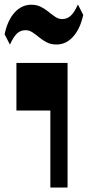

<svg xmlns="http://www.w3.org/2000/svg" viewBox="-48 -834 390 854"><path d="M176 0V-342.5H25V-554H252.5V0ZM-3.8 -635.5 -27.5 -681.5Q-15 -742.2 16.2 -777.5Q47.5 -812.7 91 -813Q115.5 -813 134.2 -803.4Q153 -793.7 168.4 -781.1Q183.7 -768.5 198.1 -758.9Q212.5 -749.2 229.2 -749.2Q251.7 -749.5 267.7 -765Q283.7 -780.5 298.5 -814L322.2 -767.7Q309.2 -707.5 278.1 -671.9Q247 -636.3 203.7 -636Q178.7 -636 160 -645.6Q141.2 -655.3 126.2 -667.9Q111.2 -680.5 96.5 -690.1Q81.7 -699.8 65.5 -699.8Q42 -699.5 26.5 -684Q11 -668.5 -3.8 -635.5Z"/></svg>

Font: Savate ExtraLight
Style: Regular
Weight: 200
Designer: Max Esnée
Foundry: Plomb Type
Version: Version 2.000